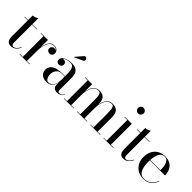

<svg xmlns="http://www.w3.org/2000/svg" viewBox="181 -1837 2925 2925"><g transform="rotate(45 1644.0 -374.5)"><path d="M187.5 7Q146.5 7 126.8 -11Q107 -29 100.8 -56.2Q94.5 -83.5 94.5 -111V-560Q117 -560 143.2 -569.5Q169.5 -579 184.5 -590V-77Q184.5 -39.5 193.5 -26.8Q202.5 -14 223 -14Q250 -14 275.2 -40Q300.5 -66 315 -99.5L321.5 -96Q303 -50.5 268.5 -21.8Q234 7 187.5 7ZM23.5 -452.5V-460H291.5V-452.5Z M517.5 -220.5Q517.5 -266.5 524 -310.8Q530.5 -355 546 -391Q561.5 -427 588 -448.5Q614.5 -470 653.5 -470Q681.5 -470 701.5 -459Q721.5 -448 732.2 -430Q743 -412 743 -390.5Q743 -365 727.8 -347.5Q712.5 -330 685 -330Q657.5 -330 641.8 -345.2Q626 -360.5 626 -383Q626 -412 644.8 -426.8Q663.5 -441.5 685 -441.5Q701 -441.5 714 -434.5Q727 -427.5 734.5 -416Q742 -404.5 742 -390.5H735Q735 -410 724.8 -426.2Q714.5 -442.5 696 -452.2Q677.5 -462 653 -462Q616.5 -462 591.5 -441.2Q566.5 -420.5 551.2 -385.8Q536 -351 529.2 -307.8Q522.5 -264.5 522.5 -220.5ZM522.5 -460V-7.5H586V0H371.5V-7.5H433.5V-452.5H371.5V-460Z M1187.5 10Q1164 10 1143.2 3Q1122.5 -4 1109.8 -22.5Q1097 -41 1097 -76V-304.5Q1097 -340.5 1091.5 -376Q1086 -411.5 1067 -435Q1048 -458.5 1008 -458.5Q982 -458.5 955.5 -452Q929 -445.5 906.8 -433.8Q884.5 -422 871 -404.8Q857.5 -387.5 857.5 -366H849.5Q849.5 -391.5 866.2 -406.2Q883 -421 903 -421Q924.5 -421 942.2 -407.2Q960 -393.5 960 -368Q960 -338 941.8 -324.5Q923.5 -311 903 -311Q880 -311 864.2 -325Q848.5 -339 848.5 -366Q848.5 -389.5 863.5 -408.2Q878.5 -427 903.8 -440.2Q929 -453.5 961.2 -460.8Q993.5 -468 1027.5 -468Q1096.5 -468 1130.2 -444Q1164 -420 1175 -382.5Q1186 -345 1186 -304.5V-49.5Q1186 -32 1192.8 -19.2Q1199.5 -6.5 1220 -6.5Q1236.5 -6.5 1256 -21.5Q1275.5 -36.5 1286.5 -61.5L1290.5 -55Q1277.5 -26.5 1250.2 -8.2Q1223 10 1187.5 10ZM956 10Q891 10 852.2 -23.2Q813.5 -56.5 813.5 -113.5Q813.5 -180.5 870.2 -217Q927 -253.5 1033.5 -253.5H1143.5V-247H1033.5Q989.5 -247 963.5 -226.2Q937.5 -205.5 926.2 -176Q915 -146.5 915 -119Q915 -94 921.5 -68Q928 -42 943.8 -24.5Q959.5 -7 985.5 -7Q1014.5 -7 1040 -25Q1065.5 -43 1081.2 -81.8Q1097 -120.5 1097 -181.5H1102Q1102 -124.5 1086.5 -81.2Q1071 -38 1039 -14Q1007 10 956 10ZM990.5 -554.5 986 -560 1083.5 -673Q1093 -684.5 1104.2 -685.5Q1115.5 -686.5 1125.2 -681.2Q1135 -676 1139.5 -667.5Q1144.5 -659.5 1144.2 -649.5Q1144 -639.5 1139.2 -631Q1134.5 -622.5 1126 -618.5Z M1475 -460V-7.5H1536.5V0H1324V-7.5H1386V-452.5H1324V-460ZM1760 -319V-7.5H1822V0H1609.5V-7.5H1671V-308Q1671 -350 1668.2 -384.5Q1665.5 -419 1653.8 -439.2Q1642 -459.5 1614.5 -459.5Q1572 -459.5 1544.5 -435.5Q1517 -411.5 1501.8 -374.5Q1486.5 -337.5 1480.8 -297.2Q1475 -257 1475 -224.5L1470 -220.5Q1470 -255 1475.5 -297.8Q1481 -340.5 1497.2 -379.8Q1513.5 -419 1544.5 -444.5Q1575.5 -470 1626.5 -470Q1678 -470 1707.2 -450.5Q1736.5 -431 1748.2 -396.8Q1760 -362.5 1760 -319ZM2045 -319V-7.5H2106.5V0H1894V-7.5H1955.5V-308Q1955.5 -350 1952.5 -384.5Q1949.5 -419 1937.5 -439.2Q1925.5 -459.5 1898 -459.5Q1855 -459.5 1827.8 -435.5Q1800.5 -411.5 1786 -374.5Q1771.5 -337.5 1765.8 -297.2Q1760 -257 1760 -224.5L1755 -220.5Q1755 -255 1760.2 -297.8Q1765.5 -340.5 1781.2 -379.8Q1797 -419 1827.8 -444.5Q1858.5 -470 1909.5 -470Q1961.5 -470 1991 -450.5Q2020.5 -431 2032.8 -396.8Q2045 -362.5 2045 -319Z M2285 -639Q2260.5 -639 2242.8 -657Q2225 -675 2225 -699Q2225 -724 2242.8 -741.5Q2260.5 -759 2285 -759Q2310 -759 2327.5 -741.5Q2345 -724 2345 -699Q2345 -674.5 2327.5 -656.8Q2310 -639 2285 -639ZM2329.5 -460V-7.5H2391V0H2178V-7.5H2239.5V-452.5H2178V-460Z M2612 7Q2571 7 2551.2 -11Q2531.5 -29 2525.2 -56.2Q2519 -83.5 2519 -111V-560Q2541.5 -560 2567.8 -569.5Q2594 -579 2609 -590V-77Q2609 -39.5 2618 -26.8Q2627 -14 2647.5 -14Q2674.5 -14 2699.8 -40Q2725 -66 2739.5 -99.5L2746 -96Q2727.5 -50.5 2693 -21.8Q2658.5 7 2612 7ZM2448 -452.5V-460H2716V-452.5Z M3042.5 10Q2977.5 10 2925.2 -18.8Q2873 -47.5 2842.2 -101.2Q2811.5 -155 2811.5 -230Q2811.5 -305 2841 -358.8Q2870.5 -412.5 2922 -441.2Q2973.5 -470 3038.5 -470Q3112.5 -470 3157.2 -440.5Q3202 -411 3222.2 -363.2Q3242.5 -315.5 3242.5 -261H2878.5V-268.5H3136.5Q3137 -296.5 3133.8 -330Q3130.5 -363.5 3120.5 -393.5Q3110.5 -423.5 3091 -443Q3071.5 -462.5 3038.5 -462.5Q3001.5 -462.5 2977.8 -442.5Q2954 -422.5 2940.5 -389Q2927 -355.5 2921.2 -314.2Q2915.5 -273 2915.5 -230Q2915.5 -187.5 2921.2 -146Q2927 -104.5 2941.8 -71.5Q2956.5 -38.5 2982.2 -18.8Q3008 1 3048.5 1Q3123 1 3170.8 -39.8Q3218.5 -80.5 3237 -139H3245.5Q3226 -75.5 3175.5 -32.8Q3125 10 3042.5 10Z"/></g></svg>

Font: Bodoni Moda 28pt
Style: Regular
Weight: 400
Designer: Owen Earl
Foundry: indestructible type
Version: Version 2.005